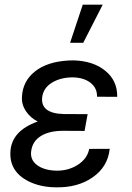

<svg xmlns="http://www.w3.org/2000/svg" viewBox="-20 -798 568 828"><path d="M20 0ZM252.4 -233.9Q191.9 -233.9 155.5 -210.9Q119.1 -188 114.3 -144.5Q109.9 -108.4 140.1 -85.9Q170.4 -63.5 222.2 -62Q274.4 -61 315.4 -87.2Q356.4 -113.3 364.7 -155.8L453.1 -156.2Q445.3 -79.1 379.9 -33.4Q314.5 12.2 218.8 9.8Q150.9 8.8 100.1 -17.6Q20 -59.6 24.9 -144Q29.8 -233.9 142.6 -273.9Q110.4 -290.5 91.6 -318.8Q72.8 -347.2 74.7 -379.9Q77.6 -447.8 130.9 -490Q184.1 -532.2 275.9 -537.1L297.9 -537.6Q382.8 -535.2 434.8 -492.2Q486.8 -449.2 485.4 -380.4L398.4 -380.9Q399.4 -417.5 371.3 -440.2Q343.3 -462.9 294.9 -464.4Q242.2 -464.4 205.1 -442.1Q168 -419.9 162.1 -380.4Q152.8 -309.1 254.4 -306.2L357.9 -305.7L344.7 -233.4ZM336.9 -777.8H422.9L338.9 -613.3H282.2Z"/></svg>

Font: Roboto
Style: Italic
Weight: 400
Italic angle: -12°
Designer: Google
Version: Version 2.134; 2016; ttfautohint (v1.6)